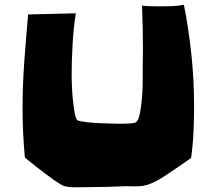

<svg xmlns="http://www.w3.org/2000/svg" viewBox="-20 -768 909 810"><path d="M798.8 -322.3Q798.8 -266.6 796.4 -211.9Q793.9 -157.2 786.1 -101.6Q770.5 -89.8 754.9 -79.6Q739.3 -69.3 722.7 -57.6Q709 -48.8 692.9 -37.6Q676.8 -26.4 659.2 -15.6Q641.6 -4.9 623.5 3.4Q605.5 11.7 589.8 14.6Q575.2 18.6 550.8 18.1Q526.4 17.6 509.8 17.6Q468.8 19.5 427.7 20.5Q386.7 21.5 343.8 21.5Q324.2 21.5 298.8 22Q273.4 22.5 252.9 17.6Q247.1 16.6 233.4 8.3Q219.7 0 202.6 -12.2Q185.5 -24.4 167 -38.6Q148.4 -52.7 131.3 -65.9Q114.3 -79.1 102.1 -89.4Q89.8 -99.6 85 -103.5Q80.1 -155.3 77.6 -206.5Q75.2 -257.8 75.2 -309.6Q75.2 -410.2 82.5 -508.8Q89.8 -607.4 98.6 -707L299.8 -711.9Q290 -649.4 286.1 -579.6Q282.2 -509.8 282.2 -445.3Q282.2 -434.6 283.2 -407.7Q284.2 -380.9 287.1 -350.6Q290 -320.3 294.4 -294.9Q298.8 -269.5 305.7 -261.7Q308.6 -258.8 320.8 -256.3Q333 -253.9 350.1 -252Q367.2 -250 386.7 -249Q406.2 -248 423.8 -247.6Q441.4 -247.1 455.1 -246.6Q468.8 -246.1 474.6 -246.1Q479.5 -246.1 491.2 -246.1Q502.9 -246.1 515.1 -246.6Q527.3 -247.1 538.1 -248Q548.8 -249 552.7 -252Q564.5 -259.8 570.3 -290Q576.2 -320.3 579.1 -356.4Q582 -392.6 582 -425.8Q582 -459 582 -473.6Q582 -496.1 582.5 -518.6Q583 -541 583 -563.5Q583 -609.4 582 -653.8Q581.1 -698.2 579.1 -744.1Q599.6 -742.2 619.6 -741.7Q639.6 -741.2 660.2 -741.2Q684.6 -741.2 708.5 -742.2Q732.4 -743.2 755.9 -748Q776.4 -643.6 787.6 -536.6Q798.8 -429.7 798.8 -322.3Z"/></svg>

Font: Slackey
Style: Regular
Weight: 400
Designer: Squid
Foundry: Font Diner, Inc DBA Sideshow
Version: Version 1.001